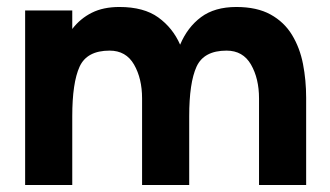

<svg xmlns="http://www.w3.org/2000/svg" viewBox="-20 -530 944 550"><path d="M52 0V-500H187V-447Q210 -477 243 -493.5Q276 -510 322 -510Q392 -510 433.5 -480Q475 -450 496 -402Q517 -452 556 -481Q595 -510 657 -510Q716 -510 755 -488.5Q794 -467 816.5 -430Q839 -393 848 -346.5Q857 -300 857 -250V0H722V-248Q722 -305 699 -345Q676 -385 629 -385Q564 -385 543 -339Q522 -293 522 -197V0H387V-248Q387 -305 364 -345Q341 -385 294 -385Q229 -385 208 -339Q187 -293 187 -197V0Z"/></svg>

Font: Haskoy ExtraBold
Style: Regular
Weight: 800
Designer: Ertekin Erdin
Foundry: Ertekin Erdin
Version: Version 2.000; ttfautohint (v1.8.4.7-5d5b)